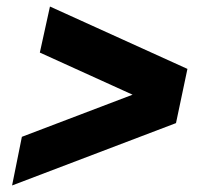

<svg xmlns="http://www.w3.org/2000/svg" viewBox="-20 -587 640 588"><path d="M17 -19 47 -168 386 -297 102 -426 133 -567 554 -376 519 -210Z"/></svg>

Font: Geist Mono ExtraBold
Style: Italic
Weight: 800
Italic angle: -12°
Monospace: yes
Designer: Basement.studio, Andrés Briganti, Mateo Zaragoza
Foundry: Basement.studio, Vercel, Andrés Briganti, Guido Ferreyra, Mateo Zaragoza
Version: Version 1.500; ttfautohint (v1.8.4.7-5d5b)